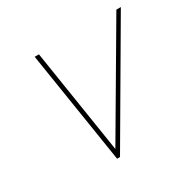

<svg xmlns="http://www.w3.org/2000/svg" viewBox="-118 -622 746 743"><g transform="rotate(-30 254.5 -250.5)"><path d="M124 -501 203 0H216L509 -501H489L216 -36L143 -501Z"/></g></svg>

Font: Advent Pro Thin
Style: Italic
Weight: 250
Italic angle: -12°
Version: Version 3.000